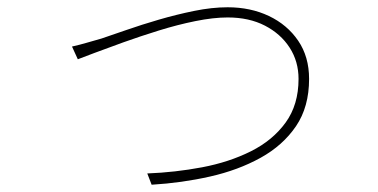

<svg xmlns="http://www.w3.org/2000/svg" viewBox="-20 -503 1040 528"><path d="M178 -375Q200 -380 217 -385Q234 -390 259 -397Q286 -406 327.5 -420.5Q369 -435 417 -449Q465 -463 514 -473Q563 -483 606 -483Q669 -483 719.5 -459Q770 -435 800 -391Q830 -347 830 -286Q830 -209 794 -156Q758 -103 696.5 -69Q635 -35 557.5 -17.5Q480 0 397 5L385 -26Q462 -29 536 -43Q610 -57 670 -87Q730 -117 765.5 -166Q801 -215 801 -286Q801 -334 776.5 -372Q752 -410 708.5 -432.5Q665 -455 606 -455Q567 -455 517.5 -445Q468 -435 416.5 -419Q365 -403 319 -386.5Q273 -370 240 -357.5Q207 -345 194 -340Z"/></svg>

Font: Noto Sans HK Thin
Style: Regular
Weight: 100
Designer: Ryoko NISHIZUKA 西塚涼子 (kana, bopomofo & ideographs); Paul D. Hunt (Latin, Greek & Cyrillic); Sandoll Communications 산돌커뮤니
Foundry: Adobe
Version: Version 2.004-H2;hotconv 1.0.118;makeotfexe 2.5.65603